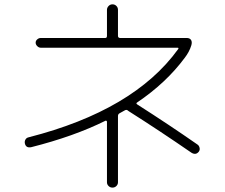

<svg xmlns="http://www.w3.org/2000/svg" viewBox="-20 -813 1040 886"><path d="M124 -133.8Q99.6 -128.9 94.7 -151.4Q92.8 -161.1 97.7 -169.4Q102.5 -177.7 113.3 -179.7Q597.7 -303.7 801.8 -585.9Q806.6 -592.8 798.8 -592.8H168Q159.2 -592.8 151.9 -600.1Q144.5 -607.4 144.5 -616.2Q144.5 -625 151.9 -631.3Q159.2 -637.7 168 -637.7H465.8Q473.6 -637.7 473.6 -647.5V-767.6Q473.6 -777.3 481 -785.2Q488.3 -793 499 -793Q509.8 -793 517.1 -785.6Q524.4 -778.3 524.4 -767.6V-647.5Q524.4 -638.7 533.2 -637.7H842.8H843.8Q857.4 -636.7 862.3 -627.4Q867.2 -618.2 862.8 -603.5Q858.4 -588.9 850.6 -574.2Q842.8 -559.6 833 -546.9Q747.1 -430.7 612.3 -339.8Q606.4 -335.9 613.3 -331.1Q761.7 -236.3 890.6 -146.5Q898.4 -141.6 900.9 -131.3Q903.3 -121.1 897.5 -113.3Q883.8 -95.7 863.3 -108.4Q715.8 -210 574.2 -299.8Q572.3 -300.8 570.3 -302.7Q565.4 -307.6 557.6 -304.7L531.2 -290Q524.4 -286.1 524.4 -277.3V28.3Q524.4 38.1 517.1 45.4Q509.8 52.7 499 52.7Q488.3 52.7 481 45.4Q473.6 38.1 473.6 28.3V-251Q473.6 -253.9 471.2 -255.4Q468.8 -256.8 466.8 -255.9Q321.3 -183.6 124 -133.8Z"/></svg>

Font: Rounded Mgen+ 1m light
Style: Regular
Weight: 200
Designer: [Source Han Sans]
Ryoko NISHIZUKA  (kana & ideographs); Paul D. Hunt (Latin, Greek & Cyrillic); Wenlong ZHANG  (bopomofo
Version: Version 1.059.20150602